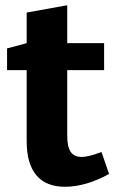

<svg xmlns="http://www.w3.org/2000/svg" viewBox="-20 -701 448 734"><path d="M397 -36Q308 13 228 13Q156 13 119 -31Q82 -75 82 -161V-433H7V-516L82 -536V-653L237 -681V-536H378V-433H237V-182Q237 -139 250.5 -120Q264 -101 292 -101Q319 -101 368 -120Z"/></svg>

Font: Bitter Pro OGT
Style: Bold
Weight: 700
Designer: Sol Matas, and Bitter project Authors
Foundry: Sol Matas
Version: Version 2.110